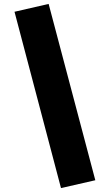

<svg xmlns="http://www.w3.org/2000/svg" viewBox="-20 -842 560 979"><path d="M466 77 291 117 54 -782 228 -822Z"/></svg>

Font: FiraGO Heavy
Style: Regular
Weight: 900
Designer: bBox Type
Foundry: bBox Type GmbH
Version: Version 1.001